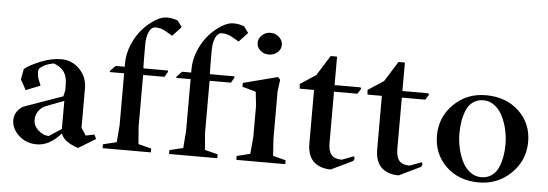

<svg xmlns="http://www.w3.org/2000/svg" viewBox="-47 -818 2753 964"><g transform="rotate(5 1330.0 -336.5)"><path d="M163.1 9.8Q109.4 9.8 72.3 -24.2Q35.2 -58.1 35.2 -102.5Q35.2 -128.4 51.8 -149.2Q68.4 -169.9 87.9 -175.8L275.4 -242.2L282.2 -272.5V-298.8Q282.2 -341.3 266.1 -365Q250 -388.7 213.9 -402.3Q185.1 -397.5 168.2 -388.4Q151.4 -379.4 143.8 -372.1Q136.2 -364.7 138.2 -346.2Q140.1 -327.6 142.8 -320.1Q145.5 -312.5 155.8 -287.1Q156.2 -285.6 156.2 -285.2L84 -256.8L55.7 -308.6L65.4 -361.3Q90.3 -382.3 144.8 -404.5Q199.2 -426.8 250 -426.8Q302.2 -426.8 341.1 -388.2Q379.9 -349.6 379.9 -291V-92.8L404.3 -55.7L447.3 -64.5L458 -43L371.1 9.8Q298.3 -13.7 284.2 -55.7Q227.1 9.8 163.1 9.8ZM219.7 -37.1 282.2 -78.1V-219.7L195.3 -186.5Q169.4 -176.8 155.5 -156.5Q141.6 -136.2 141.6 -112.3Q141.6 -82 167 -59.6Q192.4 -37.1 219.7 -37.1Z M494.1 0V-19.5L562.5 -36.1L569.3 -122.1V-383.8H498L496.1 -388.7L523.4 -417H569.3V-434.6Q569.3 -482.9 589.4 -530Q609.4 -577.1 638.4 -609.4Q667.5 -641.6 700 -661.6Q732.4 -681.6 757.8 -681.6Q789.6 -681.6 814.5 -670.9L836.9 -639.6L793 -592.8L756.8 -613.3Q733.9 -627 707 -627Q686 -627 674.1 -601.8Q662.1 -576.7 662.1 -536.1Q662.1 -437.5 663.1 -421.9L664.1 -417H786.1L788.1 -410.2L772.5 -383.8H665V-122.1L671.9 -36.1L737.3 -19.5V0Z M829.1 0V-19.5L897.5 -36.1L904.3 -122.1V-383.8H833L831.1 -388.7L858.4 -417H904.3V-434.6Q904.3 -482.9 924.3 -530Q944.3 -577.1 973.4 -609.4Q1002.4 -641.6 1034.9 -661.6Q1067.4 -681.6 1092.8 -681.6Q1124.5 -681.6 1149.4 -670.9L1171.9 -639.6L1127.9 -592.8L1091.8 -613.3Q1068.8 -627 1042 -627Q1021 -627 1009 -601.8Q997.1 -576.7 997.1 -536.1Q997.1 -437.5 998 -421.9L999 -417H1121.1L1123 -410.2L1107.4 -383.8H1000V-122.1L1006.8 -36.1L1072.3 -19.5V0Z M1284.2 -541Q1259.3 -541 1241.5 -556.6Q1223.6 -572.3 1223.6 -594.7Q1223.6 -617.7 1241.5 -634Q1259.3 -650.4 1284.2 -650.4Q1309.1 -650.4 1327.4 -633.8Q1345.7 -617.2 1345.7 -594.7Q1345.7 -572.3 1327.6 -556.6Q1309.6 -541 1284.2 -541ZM1168 0V-19.5L1235.4 -36.1L1243.2 -122.1V-280.3L1235.4 -349.6L1167 -368.2V-387.7L1340.8 -432.6L1352.5 -419.9L1344.7 -361.3V-122.1L1350.6 -36.1L1415 -19.5V0Z M1644.5 6.8Q1621.1 6.8 1601.1 1Q1581.1 -4.9 1563.7 -18.1Q1546.4 -31.2 1536.4 -55.7Q1526.4 -80.1 1526.4 -114.3V-383.8H1454.1L1452.1 -407.2L1531.2 -459L1594.7 -560.5H1627V-417H1757.8L1761.7 -410.2L1745.1 -383.8H1627V-125Q1627 -84.5 1643.3 -65.7Q1659.7 -46.9 1695.3 -46.9L1754.9 -69.3L1759.8 -59.6L1753.9 -45.9Z M1986.3 6.8Q1962.9 6.8 1942.9 1Q1922.9 -4.9 1905.5 -18.1Q1888.2 -31.2 1878.2 -55.7Q1868.2 -80.1 1868.2 -114.3V-383.8H1795.9L1793.9 -407.2L1873 -459L1936.5 -560.5H1968.8V-417H2099.6L2103.5 -410.2L2086.9 -383.8H1968.8V-125Q1968.8 -84.5 1985.1 -65.7Q2001.5 -46.9 2037.1 -46.9L2096.7 -69.3L2101.6 -59.6L2095.7 -45.9Z M2390.6 6.8Q2289.1 6.8 2225.1 -54.9Q2161.1 -116.7 2161.1 -210Q2161.1 -303.7 2227.3 -368.2Q2293.5 -432.6 2388.7 -432.6Q2490.7 -432.6 2555.4 -371.6Q2620.1 -310.5 2620.1 -217.8Q2620.1 -124 2553 -58.6Q2485.8 6.8 2390.6 6.8ZM2400.4 -20.5Q2431.2 -20.5 2453.1 -36.4Q2475.1 -52.2 2486.6 -79.1Q2498 -106 2502.9 -134.5Q2507.8 -163.1 2507.8 -195.3Q2507.8 -231.4 2499.8 -267.6Q2491.7 -303.7 2476.3 -335.2Q2460.9 -366.7 2435.5 -386.5Q2410.2 -406.2 2378.9 -406.2Q2348.1 -406.2 2326.2 -390.4Q2304.2 -374.5 2293.2 -347.4Q2282.2 -320.3 2277.3 -291.5Q2272.5 -262.7 2272.5 -229.5Q2272.5 -193.8 2280.3 -158Q2288.1 -122.1 2303.2 -90.8Q2318.4 -59.6 2343.8 -40Q2369.1 -20.5 2400.4 -20.5Z"/></g></svg>

Font: Comprehension SemiBold
Style: Regular
Weight: 600
Designer: Alfredo Marco Pradil
Foundry: Alfredo Marco Pradil
Version: 1.0